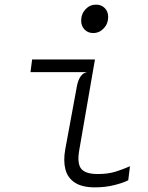

<svg xmlns="http://www.w3.org/2000/svg" viewBox="-20 -802 640 828"><path d="M382 -659.5Q359 -659.5 344.5 -674.8Q330 -690 330 -713Q330 -742 348.8 -762Q367.5 -782 394.5 -782Q417 -782 431.8 -767.2Q446.5 -752.5 446.5 -728.5Q446.5 -700 427.5 -679.8Q408.5 -659.5 382 -659.5ZM389 6Q334 6 302.8 -14.5Q271.5 -35 262 -72Q252.5 -109 261.5 -158.5L311.5 -429.5Q316.5 -456.5 327.5 -472.2Q338.5 -488 356 -491H111.5L118.5 -545.5H389.5L321.5 -153Q312 -97 330.2 -74.2Q348.5 -51.5 401.5 -51.5Q445.5 -51.5 477.5 -61.5Q509.5 -71.5 540.5 -85L533 -24.5Q510 -13 471.8 -3.5Q433.5 6 389 6Z"/></svg>

Font: Spline Sans Mono Light
Style: Italic
Weight: 300
Italic angle: -4°
Monospace: yes
Version: Version 1.004